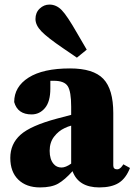

<svg xmlns="http://www.w3.org/2000/svg" viewBox="-20 -804 588 839"><path d="M316 -552 256 -593Q187 -640 161 -667Q135 -694 135 -721Q135 -749 153.5 -766.5Q172 -784 196 -784Q226 -784 249.5 -760Q273 -736 317 -659L359 -587ZM291 -89V-255Q276 -251 262 -244Q236 -232 216.5 -207Q197 -182 197 -145Q197 -108 214 -88Q227 -72 249 -72Q267 -72 291 -89ZM519 -86 548 -70Q530 -24 498.5 -4.5Q467 15 414 15Q323 15 297 -56Q263 -18 234 -1.5Q205 15 155 15Q95 15 60 -19Q25 -53 25 -114Q25 -175 69.5 -215Q114 -255 230 -286L291 -302V-338Q291 -404 276 -427.5Q261 -451 215 -451H200V-417Q200 -360 176.5 -332Q153 -304 118 -304Q57 -304 42 -358Q42 -425 105 -465Q168 -505 286 -505Q388 -505 431.5 -459.5Q475 -414 475 -310V-81Q475 -64 492 -64Q504 -64 515 -80Z"/></svg>

Font: TypoPRO Source Serif Pro
Style: Regular
Weight: 900
Designer: Frank Grießhammer
Foundry: Adobe Systems Incorporated
Version: Version 1.017;PS 1.0;hotconv 1.0.79;makeotf.lib2.5.61930